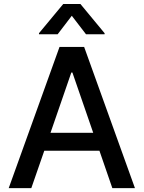

<svg xmlns="http://www.w3.org/2000/svg" viewBox="-20 -969 740 989"><path d="M286.6 -727.3H413.4L675.1 0H558.6L492.2 -192.5H208.1L141.3 0H24.9ZM460.2 -284.8 353 -595.2H347.3L240.1 -284.8ZM180.8 -797.9 305.8 -948.5H394.2L518.8 -797.9V-792.6H422.9L349.8 -887.8L277 -792.6H180.8Z"/></svg>

Font: Inter P Medium
Style: Regular
Weight: 500
Designer: Rasmus Andersson
Foundry: rsms
Version: Version 3.018;git-588b23468